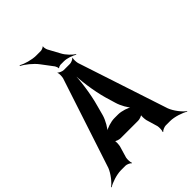

<svg xmlns="http://www.w3.org/2000/svg" viewBox="-309 -1062 1227 1227"><g transform="rotate(-45 304.0 -448.5)"><path d="M423 -112 446 -34C449 -21 448 7 443 16L446 18C451 10 474 0 486 0H526C565 0 621 19 646 35L648 32C623 15 587 -31 573 -68L372 -679C369 -691 367 -718 372 -726L370 -728C365 -720 343 -711 332 -711H276C265 -711 242 -720 237 -728L235 -726C240 -718 239 -691 236 -678L35 -67C21 -31 -15 15 -40 32L-37 35C-13 19 43 0 82 0H123C135 0 157 10 162 18L165 16C160 7 159 -21 162 -34L185 -112C188 -125 190 -156 185 -164L183 -162C188 -153 213 -146 225 -146H383C395 -146 420 -153 425 -162L423 -164C418 -156 420 -125 423 -112ZM248 -331 266 -398C290 -482 305 -597 305 -664H302C302 -597 317 -482 341 -398L361 -331C371 -295 398 -247 418 -230L419 -234C399 -250 352 -265 321 -265H287C256 -265 209 -250 189 -234L191 -231C210 -247 238 -295 248 -331ZM338 -799 295 -878C291 -885 286 -906 289 -912L287 -913C284 -908 266 -901 259 -901H217C177 -901 125 -917 98 -932L96 -928C123 -914 169 -879 195 -844L253 -767C256 -762 263 -747 261 -742L264 -741C266 -745 280 -750 285 -750H316C345 -750 382 -736 402 -724L404 -727C384 -740 353 -770 338 -799Z"/></g></svg>

Font: Asimov
Style: EdgeNar
Weight: 500
Designer: Google
Version: Version 2.000980: 2014